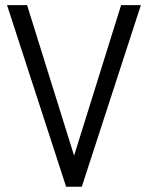

<svg xmlns="http://www.w3.org/2000/svg" viewBox="-20 -710 562 730"><path d="M6.8 -690.4H83L261.7 -118.2L440.4 -690.4H515.6L291 0H231.4Z"/></svg>

Font: Altinn-DIN
Style: Regular
Weight: 400
Designer: Charles Nix
Foundry: Altinn
Version: Version 2.00